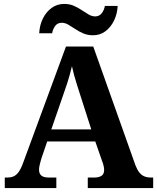

<svg xmlns="http://www.w3.org/2000/svg" viewBox="-20 -949 793 969"><path d="M4.1 0V-53H16.1Q34.4 -53 48.1 -58.7Q61.8 -64.4 73.6 -80.3Q85.3 -96.1 96.2 -125.8L312.9 -714H450.7L663.9 -114.1Q672.5 -92 683.2 -78.5Q694 -64.9 708.4 -59Q722.9 -53 741.3 -53H753.1V0H423V-53H455.9Q477.8 -53 491.6 -61.3Q505.5 -69.6 505.5 -91.2Q505.5 -99.5 503.9 -107.3Q502.3 -115.1 500.2 -122.5Q498.1 -129.9 495.7 -135.1L460.9 -234.9H218.2L188.9 -149.1Q186.5 -141.1 183.7 -130.8Q180.8 -120.4 178.9 -110.5Q177 -100.5 177 -92.2Q177 -73 188.6 -63Q200.2 -53 226.2 -53H264.3V0ZM239 -296H440.6L381.5 -480.2Q374.4 -503.3 367.2 -525.4Q360.1 -547.4 354 -569.8Q348 -592.2 343.1 -615Q338.1 -592.8 331.9 -571.4Q325.7 -550.1 319.2 -528.8Q312.6 -507.5 304.1 -484.6ZM449.2 -771Q422.2 -771 400.2 -780.5Q378.2 -790 359.7 -802.5Q341.2 -815 324.7 -824.5Q308.2 -834 292.2 -834Q269.7 -834 258 -817.5Q246.2 -801 243.2 -781H177.9Q179.9 -821.9 196.3 -855.3Q212.8 -888.8 240.5 -909Q268.2 -929.2 304.2 -929.2Q331.2 -929.2 352.7 -919.7Q374.2 -910.2 392.7 -897.7Q411.2 -885.2 427.7 -875.7Q444.2 -866.2 460.2 -866.2Q481.7 -866.2 493.9 -882.7Q506.2 -899.2 509.2 -919.2H573.9Q571.9 -878.7 555.5 -845.1Q539.1 -811.4 512.1 -791.2Q485.2 -771 449.2 -771Z"/></svg>

Font: Noto Serif Hebrew
Style: Regular
Weight: 400
Designer: Monotype Design Team
Foundry: Monotype Imaging Inc.
Version: Version 2.003